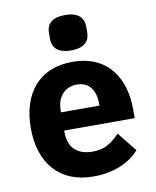

<svg xmlns="http://www.w3.org/2000/svg" viewBox="-86 -826 734 904"><g transform="rotate(-10 281.0 -374.0)"><path d="M287 -591C353 -591 376 -622 376 -661V-690C376 -729 353 -760 287 -760C221 -760 198 -729 198 -690V-661C198 -622 221 -591 287 -591ZM288 12C384 12 461 -21 508 -75L434 -167C401 -133 367 -104 305 -104C226 -104 189 -148 189 -217V-225H526V-269C526 -411 456 -537 282 -537C124 -537 36 -429 36 -263C36 -95 127 12 288 12ZM285 -428C344 -428 373 -385 373 -321V-312H189V-320C189 -385 226 -428 285 -428Z"/></g></svg>

Font: Braiins Sans
Style: Bold
Weight: 700
Designer: Mike Abbink, Paul van der Laan, Pieter van Rosmalen, Jiri Chlebus, Lubos Buracinsky
Foundry: Bold Monday, Sudetype
Version: Version 1.000;hotconv 1.0.109;makeotfexe 2.5.65596